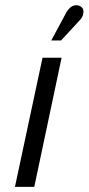

<svg xmlns="http://www.w3.org/2000/svg" viewBox="-20 -725 344 745"><path d="M288 -645Q298 -655 301.5 -665.5Q305 -676 303.5 -685Q302 -694 293 -700Q283 -706 272 -704.5Q261 -703 252.5 -695.5Q244 -688 238 -678L179 -568H217ZM38 0H113L219 -501H145Z"/></svg>

Font: Advent Pro Medium
Style: Italic
Weight: 500
Italic angle: -12°
Version: Version 3.000